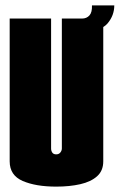

<svg xmlns="http://www.w3.org/2000/svg" viewBox="-20 -689 445 714"><path d="M189 5Q113 5 64.5 -16Q16 -37 16 -89V-620H170V-137Q170 -128 174.5 -121.5Q179 -115 189 -115Q199 -115 204.5 -122Q210 -129 210 -137V-620H364V-89Q364 -54 341 -33.5Q318 -13 278.5 -4Q239 5 189 5ZM292 -573 285 -620Q302 -620 312.5 -631.5Q323 -643 322 -669H405Q405 -632 380.5 -602.5Q356 -573 292 -573Z"/></svg>

Font: Smooch Sans Black
Style: Regular
Weight: 900
Designer: Robert E. Leuschke
Foundry: Robert E. Leuschke
Version: Version 1.010; ttfautohint (v1.8.3)